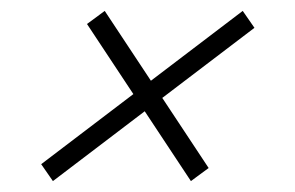

<svg xmlns="http://www.w3.org/2000/svg" viewBox="-20 -394 540 352"><path d="M55.5 -93 425 -374 446.5 -343 77 -62ZM139.5 -350 172 -374 362.5 -86 330 -62Z"/></svg>

Font: Newsreader 16pt
Style: Italic
Weight: 400
Italic angle: -17°
Designer: Hugues Gentile
Foundry: Production Type
Version: Version 1.003